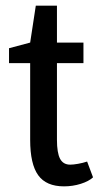

<svg xmlns="http://www.w3.org/2000/svg" viewBox="-20 -651 355 681"><path d="M12 -480 87 -500 107 -631H182V-500H276V-427H182V-155Q182 -109 193 -88Q204 -67 229 -67Q240 -67 257 -70Q274 -73 289 -78L310 -22Q295 -8 266.5 1Q238 10 207 10Q144 10 115.5 -29.5Q87 -69 87 -155V-427H12Z"/></svg>

Font: Hermeneus One
Style: Regular
Weight: 400
Designer: Rodrigo Fuenzalida, Pablo Impallari
Foundry: Pablo Impallari, Rodrigo Fuenzalida
Version: Version 1.002; ttfautohint (v0.93) -l 8 -r 50 -G 200 -x 14 -